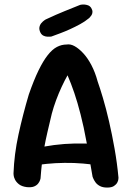

<svg xmlns="http://www.w3.org/2000/svg" viewBox="-20 -844 596 867"><path d="M101 1Q78 -2 65.5 -12Q53 -22 47.5 -33.5Q42 -45 41.5 -53Q41 -61 41 -61Q44 -147 63.5 -236.5Q83 -326 110 -417Q133 -483 154 -526Q175 -569 195.5 -595Q216 -621 237 -632Q258 -643 281 -643Q298 -646 317 -635.5Q336 -625 356 -603.5Q376 -582 393 -549.5Q410 -517 421 -476Q431 -448 445 -401Q459 -354 472.5 -295.5Q486 -237 497.5 -172Q509 -107 515 -42Q515 -42 514.5 -35Q514 -28 509.5 -19.5Q505 -11 494.5 -4Q484 3 464 3Q444 3 431 -4Q418 -11 411 -21Q404 -31 401 -38.5Q398 -46 398 -46Q384 -130 371 -201.5Q358 -273 344 -327Q330 -382 315.5 -424.5Q301 -467 285 -504Q272 -481 258.5 -452Q245 -423 233.5 -392Q222 -361 214 -331Q203 -285 194.5 -248.5Q186 -212 180 -179Q174 -146 170 -112Q166 -78 163 -38Q163 -38 161 -31Q159 -24 152.5 -15.5Q146 -7 134 -2Q122 3 101 1ZM120 -91 131 -172Q178 -183 224 -189Q270 -195 318.5 -196Q367 -197 419 -193L431 -96Q396 -102 355 -105.5Q314 -109 271.5 -108.5Q229 -108 190 -104Q151 -100 120 -91ZM212 -679Q212 -679 206.5 -678.5Q201 -678 192.5 -678.5Q184 -679 176 -683Q168 -687 163 -696Q156 -710 158 -721Q160 -732 167 -740Q174 -748 180 -752Q186 -756 186 -756Q235 -779 272.5 -794Q310 -809 342 -822Q342 -822 347.5 -823Q353 -824 361 -823.5Q369 -823 377.5 -820Q386 -817 392 -808Q398 -798 397.5 -789.5Q397 -781 393 -775Q389 -769 385.5 -765.5Q382 -762 382 -762Q364 -747 342 -735Q320 -723 297 -712.5Q274 -702 252.5 -694Q231 -686 212 -679Z"/></svg>

Font: Sour Gummy Medium
Style: Regular
Weight: 500
Designer: Stefie Justprince
Foundry: Eifetstype
Version: Version 1.000